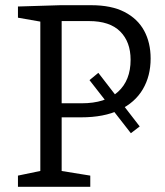

<svg xmlns="http://www.w3.org/2000/svg" viewBox="-20 -718 636 738"><path d="M483 -206 324 -410 358 -438 517 -232ZM292 -267H199L217 -282V-46L203 -63L327 -43V0H49V-43L150 -64L135 -46V-651L152 -632L49 -650V-693L212 -698H331Q408 -698 458.5 -672Q509 -646 534 -600Q559 -554 559 -493Q559 -426 529 -375Q499 -324 439.5 -295.5Q380 -267 292 -267ZM322 -637H202L217 -652V-307L199 -321H294Q385 -321 433.5 -365Q482 -409 482 -488Q482 -557 442 -597Q402 -637 322 -637Z"/></svg>

Font: Pack4
Style: Regular
Weight: 400
Version: Version 2.002